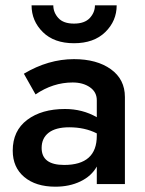

<svg xmlns="http://www.w3.org/2000/svg" viewBox="-20 -694 548 724"><path d="M137 -136Q137 -72 222 -72Q345 -72 345 -182V-191Q300 -214 241 -214Q190 -214 163.5 -193.5Q137 -173 137 -136ZM114 -338 70 -416Q162 -471 259 -471Q345 -471 398 -433Q451 -395 451 -328V0H345V-66Q325 -30 283.5 -10Q242 10 189 10Q115 10 71.5 -26.5Q28 -63 28 -126Q28 -201 82.5 -242Q137 -283 225 -283Q291 -283 345 -252V-316Q345 -347 319 -365Q293 -383 254 -383Q180 -383 114 -338ZM99 -674H181Q181 -647 200 -626Q219 -605 259 -605Q299 -605 318.5 -626Q338 -647 338 -674H420Q420 -615 377 -573Q334 -531 259 -531Q184 -531 141.5 -573Q99 -615 99 -674Z"/></svg>

Font: Renner* Medium
Style: Medium
Weight: 500
Version: Version 003.000 ; ttfautohint (v0.97) -l 8 -r 50 -G 200 -x 1